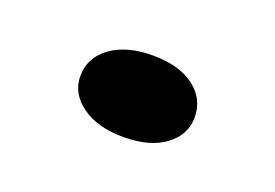

<svg xmlns="http://www.w3.org/2000/svg" viewBox="-38 -199 418 292"><g transform="rotate(20 171.0 -53.0)"><path d="M79 -52Q79 -82 104.5 -100.5Q130 -119 172 -119Q215 -119 239.5 -100.5Q264 -82 264 -52Q264 -24 239.5 -5.5Q215 13 172 13Q130 13 104.5 -5.5Q79 -24 79 -52Z"/></g></svg>

Font: BioRhyme Expanded
Style: Regular
Weight: 400
Width: 7
Designer: Aoife Mooney
Foundry: Aoife Mooney Type
Version: Version 1.001